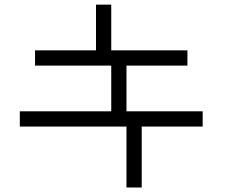

<svg xmlns="http://www.w3.org/2000/svg" viewBox="-20 -887 1040 840"><path d="M533.3 -66.7V-333.3H66.7V-400H466.7V-600H133.3V-666.7H400V-866.7H466.7V-666.7H800V-600H533.3V-400H866.7V-333.3H600V-66.7Z"/></svg>

Font: Galmuri14 Regular
Style: Regular
Weight: 400
Designer: Lee Minseo (quiple)
Version: Version 2.399;hotconv 1.1.1;makeotfexe 2.6.0 DEVELOPMENT